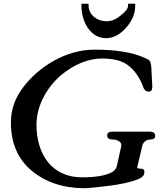

<svg xmlns="http://www.w3.org/2000/svg" viewBox="-20 -974 853 1021"><path d="M174 -311C174 -422 240 -521 308 -577C378 -634 451 -663 527 -663C584 -662 628 -651 658 -629C693 -603 720 -567 738 -520C744 -502 750 -487 772 -487C784 -487 790 -496 790 -514C789 -532 788 -557 786 -588C785 -614 785 -638 774 -654H773C770 -657 760 -662 743 -669C682 -696 595 -710 482 -710C324 -710 183 -613 108 -516C61 -457 38 -392 38 -323C38 -213 75 -127 149 -66C223 -4 318 27 433 27C446 27 485 23 552 15C618 7 670 -4 709 -19C735 -28 748 -41 748 -59C748 -71 742 -77 729 -77C716 -77 710 -79 710 -83C710 -84 710 -85 710 -86C719 -121 728 -164 737 -200C741 -217 758 -232 778 -232C796 -232 805 -238 805 -251C806 -266 795 -274 774 -274H582C561 -275 550 -268 550 -254C550 -239 560 -232 579 -232C596 -233 625 -223 625 -204L624 -193L601 -90C598 -79 591 -69 580 -61C547 -41 492 -31 416 -31C258 -31 174 -151 174 -311ZM451 -944V-954H413V-943C413 -859 461 -771 543 -771C582 -771 617 -789 650 -826C683 -863 699 -902 699 -943V-954H661V-944C661 -929 648 -912 622 -892C597 -871 572 -861 546 -861C497 -861 451 -895 451 -944Z"/></svg>

Font: fbb
Style: Bold Italic
Weight: 700
Italic angle: -12°
Designer: David J. Perry, Michael Sharpe
Version: Version 0.991